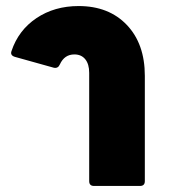

<svg xmlns="http://www.w3.org/2000/svg" viewBox="-20 -615 560 635"><path d="M291 0Q275 0 275 -16V-374Q275 -403 262 -419Q249 -435 226 -435Q193 -435 178 -402Q172 -388 158 -391L29 -427Q13 -432 18 -446Q41 -515 100.5 -555Q160 -595 240 -595Q340 -595 399.5 -532.5Q459 -470 459 -364V-16Q459 0 443 0Z"/></svg>

Font: LINE Seed Sans TH App ExtraBold
Style: Regular
Weight: 800
Designer: Dalton Maag Ltd | Thai characters by Cadson Demak Co.,Ltd.
Foundry: Dalton Maag Ltd
Version: Version 1.003